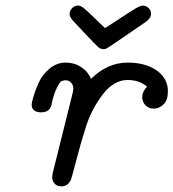

<svg xmlns="http://www.w3.org/2000/svg" viewBox="-20 -659 618 684"><path d="M92.8 -287.1Q92.8 -293 98.9 -314Q105 -335 117.4 -363.5Q129.9 -392.1 156 -414.1Q182.1 -436 213.9 -436Q244.6 -436 269.3 -419.9Q293.9 -403.8 304.2 -377.9Q362.3 -436 435.1 -436Q498 -436 538.1 -408Q578.1 -379.9 578.1 -334Q578.1 -301.8 562.5 -286.9Q546.9 -272 527.8 -272Q509.8 -272 498.3 -283.9Q486.8 -295.9 486.8 -312Q486.8 -333 503.9 -350.1Q477.1 -374 434.1 -374Q385.3 -374 345.7 -322Q306.2 -270 286.6 -209Q267.1 -147.9 251 -85Q234.9 -22 231 -15.1Q219.7 4.9 199.2 4.9Q174.3 4.9 167 -19Q164.1 -26.9 168.9 -46.9L237.8 -323.2Q240.7 -335.4 241.2 -342.8Q241.2 -356 233.2 -364.5Q225.1 -373 213.9 -373Q205.1 -373 195.8 -368.2Q181.6 -348.1 173.8 -325Q166 -301.8 164.1 -288.8Q162.1 -275.9 153.1 -267.3Q144 -258.8 126 -258.8Q92.8 -259.3 92.8 -287.1ZM228 -608.9Q228 -621.1 237.1 -630.1Q246.1 -639.2 257.8 -639.2Q266.6 -639.2 277.8 -630.6Q289.1 -622.1 321.8 -589.8Q341.8 -570.8 354 -559.1Q377 -573.2 410.9 -595.7Q444.8 -618.2 462.9 -628.7Q481 -639.2 488.8 -639.2Q500 -639.2 509 -630.6Q518.1 -622.1 518.1 -609.9Q518.1 -593.8 498 -580.1Q365.2 -488.3 356.9 -484.9Q353 -483.9 348.1 -483.9Q338.4 -483.9 329.1 -491.9Q319.8 -500 278.8 -543.9Q254.9 -568.8 240.2 -585Q228 -599.1 228 -608.9Z"/></svg>

Font: CMU Typewriter Text
Style: Italic
Weight: 500
Italic angle: -14.04°
Version: Version 0.7.0